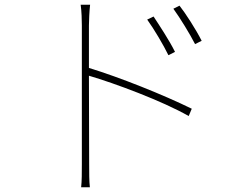

<svg xmlns="http://www.w3.org/2000/svg" viewBox="-20 -765 1040 814"><path d="M357 -657C357 -676 359 -719 362 -745H322C326 -718 327 -678 327 -657V-69C327 -34 327 4 324 29H361C358 4 358 -34 358 -69L357 -444C466 -412 668 -337 780 -273L793 -304C673 -363 488 -437 357 -477ZM715 -728C744 -688 785 -621 807 -578L835 -592C811 -640 765 -711 741 -741ZM722 -545C698 -594 652 -663 631 -695L604 -682C633 -642 673 -574 694 -531Z"/></svg>

Font: SSpoqa Han Sans Neo Thin
Style: Regular
Weight: 100
Designer: [Spoqa Han Sans Neo] Dong-huui Kim  Younghwa Kang  Yujin Lee  [Noto Sans] Ryoko NISHIZUKA  (kana & ideographs); Paul D. 
Foundry: Spoqa (http://www.spoqa-han-sans.com)
Version: Version 1.000